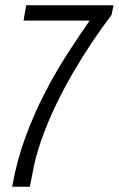

<svg xmlns="http://www.w3.org/2000/svg" viewBox="-20 -706 449 726"><path d="M26 0Q43 -97 76 -187Q109 -277 151 -357.5Q193 -438 237 -506Q281 -574 319 -628H69L79 -686H409L402 -650Q367 -604 330 -549Q293 -494 257 -432.5Q221 -371 190 -306Q159 -241 136 -175.5Q113 -110 102 -46Q100 -35 97.5 -23.5Q95 -12 93 0Z"/></svg>

Font: Archivo ExtraCondensed Light
Style: Italic
Weight: 300
Width: 2
Italic angle: -10°
Designer: Hector Gatti
Foundry: Omnibus-Type
Version: Version 2.001